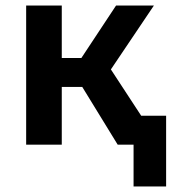

<svg xmlns="http://www.w3.org/2000/svg" viewBox="-20 -520 643 690"><path d="M460 150V-104H577V150ZM403 0 241 -264 397 -500H533L378.5 -270.5L555.5 0ZM74 0V-500H202V-311.5H353V-207.5H202V0Z"/></svg>

Font: Geologica Medium
Style: Regular
Weight: 500
Designer: Sindre Bremnes, Frode Helland
Foundry: Monokrom Skriftforlag AS
Version: Version 1.010;gftools[0.9.28]